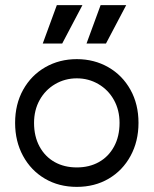

<svg xmlns="http://www.w3.org/2000/svg" viewBox="-20 -713 600 750"><path d="M113 -233Q113 -180 134.5 -140.5Q156 -101 193.5 -80Q231 -59 280 -59Q329 -59 366.5 -80Q404 -101 425.5 -140.5Q447 -180 447 -233Q447 -283 425 -322.5Q403 -362 364.5 -384.5Q326 -407 280 -407Q234 -407 195.5 -384.5Q157 -362 135 -322.5Q113 -283 113 -233ZM39 -233Q39 -306 70.5 -362.5Q102 -419 157 -450.5Q212 -482 280 -482Q348 -482 403 -450.5Q458 -419 489.5 -362.5Q521 -306 521 -233Q521 -161 490 -104Q459 -47 404.5 -15Q350 17 280 17Q210 17 155.5 -15Q101 -47 70 -104Q39 -161 39 -233ZM302 -693 223 -543H147L202 -693ZM473 -693 394 -543H318L373 -693Z"/></svg>

Font: Kreadon
Style: Regular
Weight: 400
Designer: kohakuno
Foundry: StudioGnu
Version: Version 1.000;Glyphs 3.1.2 (3151)